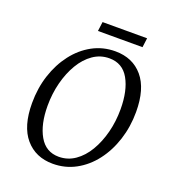

<svg xmlns="http://www.w3.org/2000/svg" viewBox="-129 -783 798 891"><g transform="rotate(20 270.5 -337.5)"><path d="M232 11Q147 11 96.5 -48Q46 -107 46 -221Q46 -295 67 -359.5Q88 -424 126 -473.5Q164 -523 215.5 -551Q267 -579 328 -579Q414 -579 464 -520Q514 -461 514 -347Q514 -274 493 -209Q472 -144 434 -94.5Q396 -45 344.5 -17Q293 11 232 11ZM247 -29Q291 -29 327 -54Q363 -79 388.5 -122Q414 -165 428 -219.5Q442 -274 442 -334Q442 -426 410 -482.5Q378 -539 313 -539Q269 -539 233 -514Q197 -489 171.5 -446Q146 -403 132 -348.5Q118 -294 118 -234Q118 -143 150.5 -86Q183 -29 247 -29ZM225 -686H445L439 -640H219Z"/></g></svg>

Font: Yrsa Light
Style: Italic
Weight: 300
Italic angle: -7.10001°
Designer: Anna Giedrys (Yrsa+Rasa design), David Brezina (Yrsa art-direction, Rasa art-direction, design)
Foundry: Rosetta Type Foundry
Version: Version 2.004